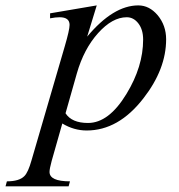

<svg xmlns="http://www.w3.org/2000/svg" viewBox="-130 -462 650 697"><path d="M473.1 -319.3Q473.1 -210.9 390.6 -105Q300.3 11.7 184.6 11.7Q138.2 11.7 96.2 -13.7L57.6 122.1Q49.8 150.9 49.8 162.1Q49.8 196.3 124 196.3L119.1 214.4H-109.9L-105 196.3Q-60.1 196.3 -41.5 177.2Q-27.8 163.6 -15.6 120.1L105 -293.5Q122.6 -353.5 122.6 -371.6Q122.6 -399.4 86.4 -399.4Q71.8 -399.4 51.8 -395.5V-413.6L221.2 -442.4L186.5 -329.1Q281.2 -442.4 372.1 -442.4Q412.1 -442.4 442.4 -406.7Q473.1 -369.6 473.1 -319.3ZM389.6 -318.4Q389.6 -354.5 372.3 -377Q355 -399.4 330.1 -399.4Q277.8 -399.4 226.1 -341.8Q174.3 -284.2 148.9 -195.3L107.9 -50.8Q130.4 -15.6 189.5 -15.6Q265.1 -15.6 329.1 -121.1Q389.6 -220.2 389.6 -318.4Z"/></svg>

Font: Dai Banna SIL Book
Style: Oblique
Weight: 400
Italic angle: -11°
Designer: Victor Gaultney
Foundry: SIL International
Version: Version 2.000